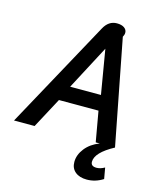

<svg xmlns="http://www.w3.org/2000/svg" viewBox="-139 -817 971 1144"><g transform="rotate(15 346.5 -245.0)"><path d="M359 -664Q388 -718 439 -718Q468 -718 484.5 -706.5Q501 -695 501 -676Q501 -667 497.5 -659.5Q494 -652 493 -650L619 0H500L467 -187H223L123 0H-4ZM457 -281 411 -554 267 -281ZM407 145Q407 101 438.5 61Q470 21 525 0H619Q508 60 508 117Q508 145 543 145Q567 145 593 130L605 198Q558 228 505 228Q460 228 433.5 206Q407 184 407 145Z"/></g></svg>

Font: Niramit SemiBold
Style: Italic
Weight: 600
Italic angle: -10°
Designer: Katatrad Aksorn Co.,Ltd.
Foundry: Cadson Demak Co.,Ltd.
Version: Version 1.001; ttfautohint (v1.6)